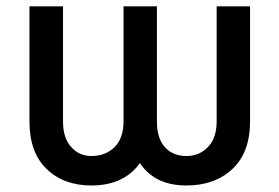

<svg xmlns="http://www.w3.org/2000/svg" viewBox="-20 -565 865 595"><path d="M71.3 -188.5V-545.4H175.3V-188.5Q175.3 -137.7 200.4 -109.6Q225.6 -81.5 263.2 -81.5Q307.1 -81.5 335 -109.1Q362.8 -136.7 362.8 -188.5V-545.4H466.3V-188.5Q466.3 -136.2 491 -108.9Q515.6 -81.5 557.6 -81.5Q597.7 -81.5 624.5 -109.4Q651.4 -137.2 651.4 -188.5V-545.4H754.9V-188.5Q754.9 -92.8 700.4 -41.5Q646 9.8 557.6 9.8Q459.5 9.8 413.6 -59.6Q363.8 9.8 263.2 9.8Q177.2 9.8 124.3 -41.5Q71.3 -92.8 71.3 -188.5Z"/></svg>

Font: Karasuma Gothic
Style: Regular
Weight: 500
Designer: Rasmus Andersson / Ryoko Nishizuka
Foundry: Genbu
Version: Version 1.00